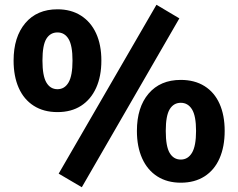

<svg xmlns="http://www.w3.org/2000/svg" viewBox="-20 -755 999 805"><path d="M323 30 226 -27 636 -735 732 -678ZM221 -285Q163 -285 121.5 -311.5Q80 -338 58.5 -386.5Q37 -435 37 -501Q37 -600 86 -658Q135 -716 221 -716Q278 -716 319.5 -689.5Q361 -663 383 -615Q405 -567 405 -501Q405 -435 383 -386.5Q361 -338 320 -311.5Q279 -285 221 -285ZM221 -381Q251 -381 267.5 -409.5Q284 -438 284 -501Q284 -564 267.5 -591.5Q251 -619 221 -619Q191 -619 174.5 -592.5Q158 -566 158 -501Q158 -437 174.5 -409Q191 -381 221 -381ZM738 11Q681 11 639.5 -15.5Q598 -42 576 -91Q554 -140 554 -206Q554 -305 603 -362.5Q652 -420 738 -420Q796 -420 837.5 -394Q879 -368 900.5 -320Q922 -272 922 -206Q922 -140 900.5 -91Q879 -42 837.5 -15.5Q796 11 738 11ZM738 -86Q768 -86 785 -114.5Q802 -143 802 -206Q802 -269 785 -296.5Q768 -324 738 -324Q708 -324 691.5 -297Q675 -270 675 -206Q675 -141 691.5 -113.5Q708 -86 738 -86Z"/></svg>

Font: Nunito Sans 11pt ExtraBold
Style: Regular
Weight: 800
Version: Version 3.101;gftools[0.9.27]